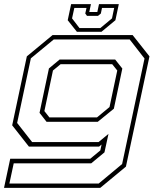

<svg xmlns="http://www.w3.org/2000/svg" viewBox="-32 -710 802 930"><path d="M-12.5 200 17.5 59H405L454 18.5L460 -10L448 0H108L27 -103L98 -437L222.5 -540H610.5L692 -437L578 97L453.5 200ZM13.5 179H446L559.5 84.5L668 -426.5L596 -519H228.5L117.5 -427.5L51 -114.5L123.5 -22H445.5L493.5 -61.5L474 28L410 81H34.5ZM193.5 -120 159.5 -163.5 205 -378.5 256.5 -421.5H526L560.5 -378L519.5 -183.5L441.5 -120ZM207 -141.5H438L498.5 -191.5L536 -368.5L511.5 -399H261.5L224.5 -368.5L183 -172ZM340.5 -556 296 -612 312.5 -690H408.5L400.5 -652H439.5L447.5 -690H543.5L527 -612L459.5 -556ZM353 -574H454L510.5 -621L521 -671.5H462L456.5 -644.5L442.5 -633H389.5L381 -644.5L387 -671.5H328L317 -621Z"/></svg>

Font: Tourney Expanded ExtraLight
Style: Italic
Weight: 200
Width: 7
Italic angle: -12°
Designer: Tyler Finck
Foundry: Etcetera Type Co
Version: Version 1.010; ttfautohint (v1.8.3)